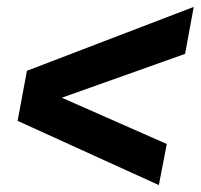

<svg xmlns="http://www.w3.org/2000/svg" viewBox="-20 -602 581 556"><path d="M541 -582 516 -446 159 -319 463 -185 440 -66 31 -252 58 -397Z"/></svg>

Font: TypoPRO Montserrat Alternates
Style: Bold Italic
Weight: 700
Italic angle: -11.3°
Designer: Julieta Ulanovsky
Foundry: Julieta Ulanovsky
Version: Version 6.001